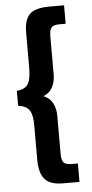

<svg xmlns="http://www.w3.org/2000/svg" viewBox="-56 -733 416 871"><g transform="rotate(-5 152.0 -298.0)"><path d="M194.8 104Q137.2 104 112.5 76.2Q87.9 48.3 87.9 -12.2V-171.9Q87.9 -216.8 74 -238.3Q60.1 -259.8 22.9 -264.2V-332Q63 -336.9 75.4 -359.4Q87.9 -381.8 87.9 -433.1V-589.8Q87.9 -650.4 113.3 -675.3Q138.7 -700.2 204.1 -700.2H270V-616.2H241.2Q214.8 -616.2 205.3 -605.2Q195.8 -594.2 195.8 -564.9V-391.1Q195.8 -359.4 182.6 -334Q169.4 -308.6 141.1 -297.9Q169.4 -286.6 182.6 -261.5Q195.8 -236.3 195.8 -205.1V-30.8Q195.8 -1.5 205.3 9.3Q214.8 20 241.2 20H270V104Z"/></g></svg>

Font: Kanit
Style: Regular
Weight: 400
Designer: Katatrad Team
Foundry: CadsonDemak
Version: Version 1.000;PS 001.000;hotconv 1.0.88;makeotf.lib2.5.64775